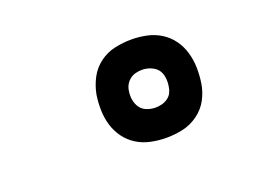

<svg xmlns="http://www.w3.org/2000/svg" viewBox="-53 -883 606 454"><g transform="rotate(-20 250.0 -655.5)"><path d="M302 -532Q283 -532 263.5 -536Q244 -540 228 -550Q212 -560 201 -575Q190 -590 184.5 -608Q179 -626 178.5 -646Q178 -666 181 -685Q185 -706 195 -725Q205 -744 222.5 -757Q240 -770 261 -774.5Q282 -779 303 -779Q322 -779 341 -775Q360 -771 376 -761Q392 -751 403 -736Q414 -721 419.5 -702.5Q425 -684 425.5 -664.5Q426 -645 423 -625Q420 -605 410 -586Q400 -567 382 -554Q364 -541 343.5 -536.5Q323 -532 302 -532ZM302 -608Q310 -608 318 -610Q326 -612 333 -617Q340 -622 343.5 -629Q347 -636 348 -644Q350 -655 348.5 -666.5Q347 -678 341 -686Q335 -694 324 -698.5Q313 -703 302 -703Q294 -703 286 -701Q278 -699 271.5 -694Q265 -689 261 -682Q257 -675 256 -667Q254 -655 256 -644Q258 -633 264 -624.5Q270 -616 280.5 -612Q291 -608 302 -608Z"/></g></svg>

Font: Iosevka Term Curly Semibold
Style: Italic
Weight: 600
Italic angle: -9°
Designer: Belleve Invis
Foundry: Belleve Invis
Version: Version 32.3.0